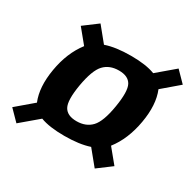

<svg xmlns="http://www.w3.org/2000/svg" viewBox="-150 -737 851 838"><g transform="rotate(30 276.0 -317.5)"><path d="M236.5 -94.5Q160.5 -94.5 116 -111.5L28.5 -37.5L-22.5 -89.5L61 -160.5Q34.5 -224.5 50.5 -318.5Q66.5 -413 116 -477L59 -546.5L128.5 -598.5L188 -525.5Q238.5 -543 315 -543Q391.5 -543 436 -525.5L522 -598.5L573 -546.5L491 -476.5Q517.5 -412 501 -318Q484.5 -223 435 -159.5L492.5 -89.5L423 -37.5L362.5 -111.5Q312 -94.5 236.5 -94.5ZM250.5 -176.5Q297.5 -176.5 325.5 -206Q353.5 -235.5 367.2 -318.5Q381 -401.5 364.8 -431.2Q348.5 -461 301.5 -461Q254.5 -461 226.8 -431.5Q199 -402 184.5 -318.5Q170.5 -236 187 -206.2Q203.5 -176.5 250.5 -176.5Z"/></g></svg>

Font: Anybody SemiBold
Style: Italic
Weight: 600
Italic angle: -10°
Designer: Tyler Finck
Foundry: Etcetera Type Company
Version: Version 1.010; ttfautohint (v1.8.3) -l 8 -r 50 -G 200 -x 14 